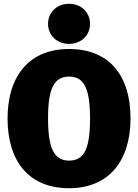

<svg xmlns="http://www.w3.org/2000/svg" viewBox="-20 -975 730 1015"><path d="M345 -955C280 -955 234 -909 234 -849C234 -789 280 -743 345 -743C410 -743 456 -789 456 -849C456 -909 410 -955 345 -955ZM345 -716C136 -716 20 -575 20 -349C20 -118 136 20 345 20C554 20 670 -123 670 -349C670 -580 554 -716 345 -716ZM345 -570C423 -570 456 -510 456 -349C456 -188 425 -126 345 -126C267 -126 234 -188 234 -349C234 -510 267 -570 345 -570Z"/></svg>

Font: Fira Sans Heavy
Style: Regular
Weight: 900
Designer: bBox Type GmbH & Carrois Corporate GbR & Edenspiekermann AG
Foundry: bBox Type GmbH & Carrois Corporate GbR & Edenspiekermann AG
Version: Version 4.300;PS 004.300;hotconv 1.0.88;makeotf.lib2.5.64775